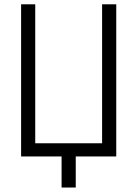

<svg xmlns="http://www.w3.org/2000/svg" viewBox="-20 -713 626 875"><path d="M260.7 141.6V0H76.2V-693.4H140.6V-60.1H445.3V-693.4H509.8V0H325.2V141.6Z"/></svg>

Font: Cascadia Mono PL Light
Style: Regular
Weight: 300
Monospace: yes
Designer: Aaron Bell
Foundry: Saja Typeworks
Version: Version 2404.023; ttfautohint (v1.8.4)